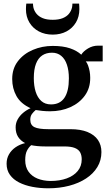

<svg xmlns="http://www.w3.org/2000/svg" viewBox="-20 -792 596 1062"><path d="M247 249.5Q201 249.5 159.2 241.5Q117.5 233.5 85.5 217.2Q53.5 201 35 175.2Q16.5 149.5 16.5 113.5Q16.5 84.5 29.8 61.5Q43 38.5 66.2 22.5Q89.5 6.5 119 -0.5Q93.5 -14 80 -35.2Q66.5 -56.5 66.5 -87.5Q66.5 -111.5 77.8 -131.8Q89 -152 107.8 -167.8Q126.5 -183.5 149 -193.5Q94.5 -218.5 71 -260.8Q47.5 -303 47.5 -355Q47.5 -412.5 79 -453.5Q110.5 -494.5 161.8 -516.2Q213 -538 271.5 -538Q328.5 -538 367.2 -524.8Q406 -511.5 429.5 -489.5Q441 -508.5 466.8 -524Q492.5 -539.5 522.5 -539.5H548V-452.5H454.5Q462 -444 467.2 -429.5Q472.5 -415 475.8 -397.8Q479 -380.5 479 -362Q479.5 -305 449.5 -263.5Q419.5 -222 369 -199.2Q318.5 -176.5 256.5 -176.5Q236 -176.5 215 -178.5Q194 -180.5 177.5 -183.5Q166.5 -174.5 157 -162Q147.5 -149.5 147.5 -130Q147.5 -100 170.5 -88.8Q193.5 -77.5 247.5 -77.5H369Q426 -77.5 464.2 -61.8Q502.5 -46 521.8 -17.8Q541 10.5 541 49Q541 95 518.5 132Q496 169 456 195.2Q416 221.5 362.5 235.5Q309 249.5 247 249.5ZM259.5 209Q310 209 349 194.8Q388 180.5 410 153.8Q432 127 432 89.5Q432 67 423.5 51Q415 35 394 26.5Q373 18 335.5 18H229.5Q206 18 186.2 16Q166.5 14 152.5 11Q138.5 23 129 41.8Q119.5 60.5 119.5 93.5Q119.5 132 137.8 157.5Q156 183 187.5 195.8Q219 208.5 259.5 209ZM262 -214.5Q311.5 -214.5 336.2 -250.8Q361 -287 361 -358.5Q361 -402 350.2 -434Q339.5 -466 318.5 -483.2Q297.5 -500.5 267.5 -500.5Q236 -500.5 213.5 -485.5Q191 -470.5 179 -439.2Q167 -408 167 -360Q167 -317.5 177.2 -284.8Q187.5 -252 208.5 -233.2Q229.5 -214.5 262 -214.5ZM271.5 -600.5Q228.5 -600.5 195 -618.2Q161.5 -636 142.5 -667.8Q123.5 -699.5 123.5 -741Q123.5 -749.5 124 -757Q124.5 -764.5 125.5 -772H162.5Q162.5 -767.5 163 -762.2Q163.5 -757 164.5 -751.5Q169 -731.5 181.8 -716Q194.5 -700.5 216.5 -691.5Q238.5 -682.5 271.5 -682.5Q304.5 -682.5 326.8 -691.5Q349 -700.5 361.5 -716Q374 -731.5 378.5 -751Q379.5 -756.5 380 -762Q380.5 -767.5 380.5 -772H417.5Q418 -764.5 418.5 -757.2Q419 -750 419 -741.5Q419 -699.5 400 -667.8Q381 -636 347.8 -618.2Q314.5 -600.5 271.5 -600.5Z"/></svg>

Font: Merriweather 96pt SemiBold
Style: Regular
Weight: 600
Version: Version 2.100